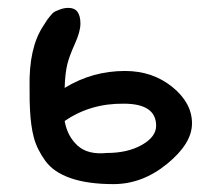

<svg xmlns="http://www.w3.org/2000/svg" viewBox="-20 -456 549 487"><path d="M268 11Q203 11 159.5 -4Q116 -19 95 -48Q74 -77 66 -106.5Q58 -136 56 -179Q55 -191 55 -235Q53 -334 89 -389Q97 -401 98 -403Q99 -405 106.5 -414.5Q114 -424 119 -426.5Q124 -429 133.5 -432.5Q143 -436 154 -436Q184 -436 184 -396Q184 -376 170 -345Q156 -314 151 -294Q145 -270 144 -233Q214 -276 297 -276Q367 -276 417 -235.5Q467 -195 467 -143Q467 -92 404 -40.5Q341 11 268 11ZM144 -149Q151 -110 177 -86.5Q203 -63 251 -68Q304 -68 340 -88.5Q376 -109 376 -137Q376 -193 294 -193Q209 -194 144 -149Z"/></svg>

Font: Excalifont
Style: Regular
Weight: 400
Designer: Your Own Font Foundry (Virgil); Ján Filípek / DizajnDesign (Excalifont, modifications)
Foundry: Your Own Font Foundry (Virgil); Ján Filípek / DizajnDesign (Excalifont, modifications)
Version: Version 1.000;Glyphs 3.2 (3227)